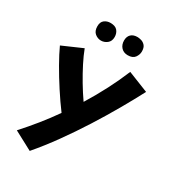

<svg xmlns="http://www.w3.org/2000/svg" viewBox="-246 -935 1219 1344"><g transform="rotate(30 364.0 -263.0)"><path d="M208 271 58 191Q114 129 167 63.5Q220 -2 268 -71Q221 -134 174 -206.5Q127 -279 87 -349Q47 -419 22 -474L182 -544Q200 -496 228.5 -440Q257 -384 291.5 -326Q326 -268 363 -215Q471 -390 541 -560L707 -494Q662 -408 605.5 -309.5Q549 -211 484.5 -109.5Q420 -8 350 89.5Q280 187 208 271ZM466.8 -651.9Q433.5 -651.9 413.4 -673.4Q393.3 -695 393.3 -729.3Q393.3 -760.6 411.5 -778.8Q429.6 -796.9 463.9 -796.9Q475.7 -796.9 493.8 -792Q511.9 -787.1 526.1 -771.4Q540.3 -755.7 540.3 -723.4Q540.3 -698.9 523.7 -675.4Q507 -651.9 466.8 -651.9ZM253.2 -647Q226.7 -647 204.2 -665.1Q181.7 -683.2 181.7 -722.4Q181.7 -756.7 202.2 -772.4Q222.8 -788.1 250.3 -788.1Q290.4 -788.1 307.6 -767Q324.7 -745.9 324.7 -716.5Q324.7 -682.2 302.2 -664.6Q279.7 -647 253.2 -647Z"/></g></svg>

Font: Mochiy Pop P One
Style: Regular
Weight: 400
Designer: FONTDASU
Foundry: FONTDASU / Google Inc. / Adobe
Version: Version 2.000